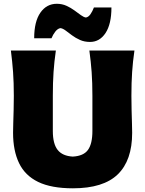

<svg xmlns="http://www.w3.org/2000/svg" viewBox="-20 -980 767 1014"><path d="M365 14.5Q251 14.5 181.5 -19.2Q112 -53 80.5 -118.8Q49 -184.5 49 -279Q49 -297.5 50 -329.2Q51 -361 52 -399Q53 -437 53 -474Q53 -544.5 49 -599.5Q45 -654.5 37.5 -713H275Q266.5 -654.5 262.8 -599.5Q259 -544.5 259 -474V-288Q259 -220.5 284.5 -188.2Q310 -156 364.5 -153Q421 -156 444.5 -188.2Q468 -220.5 468 -288.5V-474Q468 -544.5 464 -599.5Q460 -654.5 452 -713H690Q681.5 -654.5 677.8 -599.5Q674 -544.5 674 -474Q674 -437 675 -398.2Q676 -359.5 677 -327.5Q678 -295.5 678 -278.5Q678 -133 602 -59.2Q526 14.5 365 14.5ZM455.5 -758.5Q426 -758.5 402.5 -769Q379 -779.5 360.2 -793.5Q341.5 -807.5 326.5 -818.8Q311.5 -830 299 -831.5Q284.5 -829 272 -813Q259.5 -797 252 -778H160.5Q160.5 -866 193.2 -913Q226 -960 280 -960Q307.5 -960 330.8 -949.5Q354 -939 373 -925Q392 -911 407.2 -900Q422.5 -889 433.5 -887.5Q447 -889.5 457.8 -905Q468.5 -920.5 476 -940.5H568.5Q568.5 -853 537.5 -805.8Q506.5 -758.5 455.5 -758.5Z"/></svg>

Font: Commissioner Flair ExtraBold
Style: Regular
Weight: 800
Designer: Kostas Bartsokas
Foundry: Kostas Bartsokas
Version: Version 1.000; ttfautohint (v1.8.3)